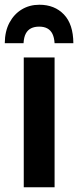

<svg xmlns="http://www.w3.org/2000/svg" viewBox="-43 -789 329 809"><path d="M187 0H57.1V-546.9H187ZM123 -769Q187 -769 226.3 -728Q265.6 -687 266.1 -606.9H187Q185.5 -630.9 178 -646.2Q170.4 -661.6 156.5 -669.2Q142.6 -676.8 122.1 -676.8Q102.1 -676.8 87.9 -669.7Q73.7 -662.6 65.7 -647.5Q57.6 -632.3 56.2 -606.9H-22.9Q-22.5 -657.2 -3.2 -693.4Q16.1 -729.5 48.8 -749.3Q81.5 -769 123 -769Z"/></svg>

Font: Open Sans Condensed
Style: Regular
Weight: 400
Width: 3
Designer: Monotype Design Team
Foundry: Monotype Imaging Inc.
Version: Version 3.000